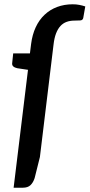

<svg xmlns="http://www.w3.org/2000/svg" viewBox="-20 -751 418 895"><path d="M125 -546Q130.5 -589.5 146.5 -624Q162.5 -658.5 187.8 -682.2Q213 -706 246.2 -718.5Q279.5 -731 319 -731Q335.5 -731 349.8 -728.2Q364 -725.5 377.5 -721L368 -667Q365.5 -656.5 354.2 -655.8Q343 -655 327.5 -655Q307 -655 290.5 -649Q274 -643 261.8 -629.8Q249.5 -616.5 241.2 -595Q233 -573.5 229.5 -542.5L166 -19L141.5 79Q134.5 100.5 122 112.2Q109.5 124 86.5 124H43.5L110.5 -425.5L60.5 -433Q48.5 -435.5 41.8 -441.5Q35 -447.5 37 -459L41.5 -502H119.5Z"/></svg>

Font: Lato SemiBold
Style: Italic
Weight: 600
Italic angle: -7°
Designer: Lukasz Dziedzic with Adam Twardoch and Botio Nikoltchev
Foundry: tyPoland Lukasz Dziedzic
Version: Version 2.015; 2015-08-06; http://www.latofonts.com/